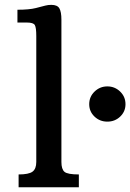

<svg xmlns="http://www.w3.org/2000/svg" viewBox="-20 -786 547 806"><path d="M53.2 0ZM58.1 -53.7Q100.6 -53.7 116.5 -65.4Q132.3 -77.1 132.3 -106V-634.8Q132.3 -669.9 126.2 -680.7Q120.1 -691.4 92.8 -691.4H53.2V-745.1Q102.5 -745.1 130.4 -752.2Q158.2 -759.3 170.2 -762.5Q182.1 -765.6 195.3 -765.6Q220.7 -765.6 229.2 -751Q237.8 -736.3 237.8 -703.1V-106Q237.8 -75.7 250.7 -64.7Q263.7 -53.7 311 -53.7V0H58.1ZM354.5 -348.6Q354.5 -379.9 377 -401.6Q399.4 -423.3 430.7 -423.3Q461.9 -423.3 484.4 -401.6Q506.8 -379.9 506.8 -348.6Q506.8 -317.9 484.6 -296.6Q462.4 -275.4 430.7 -275.4Q398.9 -275.4 376.7 -296.6Q354.5 -317.9 354.5 -348.6Z"/></svg>

Font: Arbutus Slab
Style: Regular
Weight: 400
Designer: Karolina Lach
Foundry: Karolina Lach
Version: Version 1.001; ttfautohint (v0.92) -l 10 -r 16 -G 200 -x 7 -